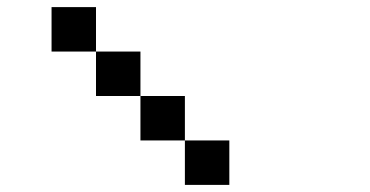

<svg xmlns="http://www.w3.org/2000/svg" viewBox="-20 -770 1040 540"><path d="M125 -625V-750H250V-625ZM250 -625H375V-500H250ZM375 -500H500V-375H375ZM500 -250V-375H625V-250Z"/></svg>

Font: Galmuri7 Regular
Style: Regular
Weight: 400
Designer: Lee Minseo (quiple)
Version: Version 2.399;hotconv 1.1.1;makeotfexe 2.6.0 DEVELOPMENT